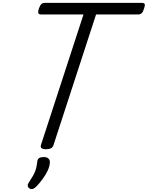

<svg xmlns="http://www.w3.org/2000/svg" viewBox="-20 -1018 1023 1329"><path d="M298 15Q256 15 263 -13L558 -918H264Q249 -918 245.5 -927Q242 -936 249 -958Q257 -981 266 -989.5Q275 -998 290 -998H963Q978 -998 981.5 -989.5Q985 -981 977 -958Q970 -936 961 -927Q952 -918 937 -918H645L350 -13Q346 1 333 8Q320 15 298 15ZM185 287Q173 279 172 268Q171 257 179 246Q197 219 209.5 197Q222 175 228.5 152.5Q235 130 238 100Q240 83 251.5 76Q263 69 282 69Q305 69 316 80Q327 91 325 110Q323 135 310 163Q297 191 277 218.5Q257 246 234 271Q221 284 209.5 289Q198 294 185 287Z"/></svg>

Font: Playwrite AU VIC
Style: Regular
Weight: 400
Designer: Veronika Burian, José Scaglione
Foundry: TypeTogether
Version: Version 1.002